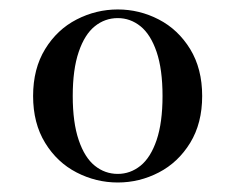

<svg xmlns="http://www.w3.org/2000/svg" viewBox="-20 -742 494 402"><path d="M403.3 -541Q403.3 -483.9 378.2 -442.9Q353 -401.9 312.5 -380.9Q272 -359.9 226.6 -359.9Q181.2 -359.9 140.4 -380.9Q99.6 -401.9 74.5 -442.9Q49.3 -483.9 49.3 -541Q49.3 -598.1 74.5 -639.2Q99.6 -680.2 140.4 -701.2Q181.2 -722.2 226.6 -722.2Q272 -722.2 312.5 -701.2Q353 -680.2 378.2 -639.2Q403.3 -598.1 403.3 -541ZM132.3 -541Q132.3 -485.4 144.8 -448.7Q157.2 -412.1 178.5 -395Q199.7 -377.9 226.6 -377.9Q252.9 -377.9 274.2 -395Q295.4 -412.1 307.9 -448.7Q320.3 -485.4 320.3 -541Q320.3 -596.7 307.9 -633.3Q295.4 -669.9 274.2 -687Q252.9 -704.1 226.6 -704.1Q199.7 -704.1 178.5 -687Q157.2 -669.9 144.8 -633.3Q132.3 -596.7 132.3 -541Z"/></svg>

Font: Playfair Display SC
Style: Regular
Weight: 400
Designer: Claus Eggers Sørensen
Foundry: Claus Eggers Sørensen
Version: Version 1.004;PS 001.004;hotconv 1.0.70;makeotf.lib2.5.58329